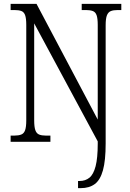

<svg xmlns="http://www.w3.org/2000/svg" viewBox="-20 -734 675 994"><path d="M384 240V203H392Q422 203 443 186Q464 169 475 126.5Q486 84 486 10V-2L157 -613V-111Q157 -77 163 -60Q169 -43 182.5 -37.5Q196 -32 217 -32H241V0H35V-32H54Q76 -32 90 -37.5Q104 -43 110 -60Q116 -77 116 -111V-605Q116 -639 110 -655.5Q104 -672 90.5 -677Q77 -682 55 -682H35V-714H169L486 -115V-605Q486 -639 480 -655.5Q474 -672 460 -677Q446 -682 425 -682H403V-714H608V-682H589Q567 -682 553.5 -676.5Q540 -671 533.5 -654.5Q527 -638 527 -603V9Q527 97 513 147.5Q499 198 470.5 219Q442 240 398 240Z"/></svg>

Font: Noto Serif Khmer Condensed Light
Style: Regular
Weight: 300
Width: 3
Designer: Danh Hong and the Monotype Design Team
Foundry: Monotype Imaging Inc.
Version: Version 2.004